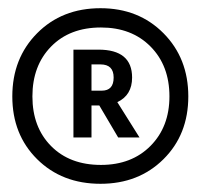

<svg xmlns="http://www.w3.org/2000/svg" viewBox="-20 -808 489 468"><path d="M203 -473H159V-687H220Q302 -687 302 -619Q302 -576 266 -559L320 -473H268L222 -551H203ZM225 -651H203V-587H228Q257 -587 257 -619Q257 -651 225 -651ZM225 -360Q131 -360 70.5 -420Q10 -480 10 -573Q10 -666 70.5 -727Q131 -788 225 -788Q318 -788 378.5 -727Q439 -666 439 -573Q439 -480 378.5 -420Q318 -360 225 -360ZM226 -406Q301 -406 347 -452.5Q393 -499 393 -573Q393 -648 347 -694.5Q301 -741 226 -741Q150 -741 104.5 -694.5Q59 -648 59 -573Q59 -498 104.5 -452Q150 -406 226 -406Z"/></svg>

Font: Hind Siliguri
Style: Regular
Weight: 400
Designer: Jyotish Sonowal
Foundry: Indian Type Foundry
Version: Version 1.000;PS 1.0;hotconv 1.0.86;makeotf.lib2.5.63406; tt